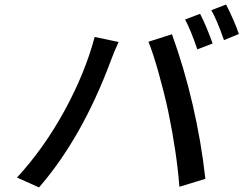

<svg xmlns="http://www.w3.org/2000/svg" viewBox="-20 -813 1074 847"><path d="M862.6 -752.1Q875.7 -728 891.5 -689.8Q907.3 -651.6 918 -621.1L850.5 -595.2Q822.4 -678.6 796.5 -726.9ZM977.3 -793Q992.2 -764.6 1008.9 -726.4Q1025.6 -688.2 1033.7 -663L968 -636Q938.2 -722.3 912.3 -768.1ZM55 -29.8Q172.6 -157.3 263.5 -322.8Q354.4 -488.3 397.7 -649.9L503.2 -627.8Q481.2 -579.9 469.5 -546.9Q342 -204.5 152 13.8ZM722.3 -321Q705.3 -400.2 680.6 -488.6Q655.9 -577.1 634.9 -628.9L738.6 -661.9Q792.6 -512.8 830.3 -349.8Q867.9 -186.8 886 -24.1L771.3 11Q760.3 -136.4 722.3 -321Z"/></svg>

Font: Karasuma Gothic
Style: Medium Italic
Weight: 500
Italic angle: 9.39998°
Designer: Rasmus Andersson / Ryoko Nishizuka
Foundry: Genbu
Version: Version 1.00